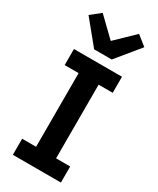

<svg xmlns="http://www.w3.org/2000/svg" viewBox="-239 -1028 900 1097"><g transform="rotate(30 211.5 -479.5)"><path d="M53 0V-106H145V-592H53V-698H370V-592H277V-106H370V0ZM154 -754 28 -908 92 -959 212 -843 332 -959 396 -908 270 -754Z"/></g></svg>

Font: IBM Plex Sans SmBld
Style: Regular
Weight: 600
Designer: Mike Abbink, Paul van der Laan, Pieter van Rosmalen
Foundry: Bold Monday
Version: Version 3.005